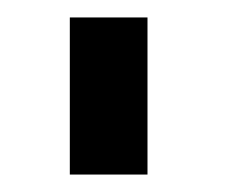

<svg xmlns="http://www.w3.org/2000/svg" viewBox="-20 -740 269 220"><path d="M149 -540H60V-720H149Z"/></svg>

Font: CCSD_manrope Medium
Style: Regular
Weight: 500
Designer: Mikhail Sharanda
Foundry: Mikhail Sharanda
Version: Version 4.503